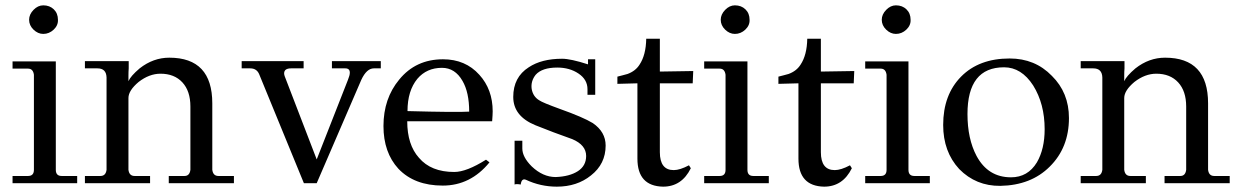

<svg xmlns="http://www.w3.org/2000/svg" viewBox="-20 -686 4648 719"><path d="M197 -612Q198 -591 181 -575Q164 -559 142 -559Q122 -559 105.5 -575Q89 -591 89 -612Q89 -632 105.5 -649Q122 -666 142 -666Q166 -666 181.5 -651Q197 -636 197 -612ZM189 -456V-50Q189 -27 211 -27H269V0H27V-27H85Q107 -27 107 -50V-406Q104 -429 85 -429H27V-456Z M856 -27V0H612V-27H671Q690 -27 693 -50V-287Q693 -345 663 -377.5Q633 -410 581 -410Q539 -410 499 -379Q461 -347 461 -319V-50Q464 -27 484 -27H542V0H298V-27H356Q376 -27 379 -50V-396Q378 -430 345 -430H298V-457H462V-430Q461 -418 461 -402V-382Q469 -401 503 -430Q554 -470 614 -470Q775 -470 775 -299V-50Q778 -27 798 -27Z M1406 -457V-430H1380Q1353 -430 1333 -387L1166 0H1118L951 -407Q942 -430 917 -430H885V-457H1117V-430H1070Q1044 -430 1044 -411Q1044 -407 1046 -401L1166 -89L1283 -387Q1290 -404 1290 -414Q1290 -430 1273 -430H1223V-457Z M1823 -232H1505Q1505 -144 1549 -95Q1594 -42 1681 -42Q1727 -42 1800 -88L1813 -78Q1742 9 1638 9Q1532 9 1472 -54Q1416 -115 1416 -214Q1416 -317 1475 -388Q1537 -464 1639 -464Q1723 -464 1775 -406Q1825 -351 1825 -269Q1825 -258 1823 -232ZM1737 -268Q1737 -340 1712 -383Q1684 -432 1635 -432Q1578 -432 1543 -391Q1506 -346 1506 -270Q1693 -265 1737 -268Z M2248 -141Q2248 -72 2193 -29Q2141 13 2065 13Q2004 13 1949 -13Q1933 -19 1930 5Q1913 2 1907 5V-159H1936V-130Q1936 -98 1971 -63Q2013 -23 2061 -23Q2113 -25 2144 -45Q2175 -65 2175 -102Q2175 -143 2123 -165Q2052 -190 1985 -217Q1902 -251 1902 -323Q1902 -397 1960 -434Q2008 -466 2085 -466Q2117 -466 2182 -445V-464H2209V-331H2180V-352Q2180 -388 2146.5 -410.5Q2113 -433 2067 -433Q2010 -433 1986 -406Q1967 -382 1971 -353Q1976 -324 2000 -310Q2011 -302 2077 -278Q2164 -247 2200 -225Q2248 -192 2248 -141Z M2400 -541H2451V-418L2576 -420L2574 -374H2451V-116Q2451 -49 2503 -49Q2526 -49 2560 -67L2567 -56Q2533 13 2463 13Q2367 11 2367 -92V-374L2292 -372V-399Q2299 -401 2311.5 -404Q2324 -407 2330 -409Q2360 -420 2375 -444Q2399 -480 2400 -541Z M2787 -612Q2788 -591 2771 -575Q2754 -559 2732 -559Q2712 -559 2695.5 -575Q2679 -591 2679 -612Q2679 -632 2695.5 -649Q2712 -666 2732 -666Q2756 -666 2771.5 -651Q2787 -636 2787 -612ZM2779 -456V-50Q2779 -27 2801 -27H2859V0H2617V-27H2675Q2697 -27 2697 -50V-406Q2694 -429 2675 -429H2617V-456Z M3003 -541H3054V-418L3179 -420L3177 -374H3054V-116Q3054 -49 3106 -49Q3129 -49 3163 -67L3170 -56Q3136 13 3066 13Q2970 11 2970 -92V-374L2895 -372V-399Q2902 -401 2914.5 -404Q2927 -407 2933 -409Q2963 -420 2978 -444Q3002 -480 3003 -541Z M3390 -612Q3391 -591 3374 -575Q3357 -559 3335 -559Q3315 -559 3298.5 -575Q3282 -591 3282 -612Q3282 -632 3298.5 -649Q3315 -666 3335 -666Q3359 -666 3374.5 -651Q3390 -636 3390 -612ZM3382 -456V-50Q3382 -27 3404 -27H3462V0H3220V-27H3278Q3300 -27 3300 -50V-406Q3297 -429 3278 -429H3220V-456Z M3983 -244Q3983 -133 3911 -62Q3841 8 3726 10Q3635 11 3572 -53Q3512 -118 3512 -218Q3512 -331 3579 -399Q3646 -467 3761 -467Q3856 -467 3919 -402Q3983 -339 3983 -244ZM3892 -202Q3892 -297 3849 -366Q3805 -434 3740 -434Q3603 -434 3603 -259Q3603 -166 3637 -102Q3680 -22 3766 -22Q3829 -22 3863 -78Q3892 -128 3892 -202Z M4585 -27V0H4341V-27H4400Q4419 -27 4422 -50V-287Q4422 -345 4392 -377.5Q4362 -410 4310 -410Q4268 -410 4228 -379Q4190 -347 4190 -319V-50Q4193 -27 4213 -27H4271V0H4027V-27H4085Q4105 -27 4108 -50V-396Q4107 -430 4074 -430H4027V-457H4191V-430Q4190 -418 4190 -402V-382Q4198 -401 4232 -430Q4283 -470 4343 -470Q4504 -470 4504 -299V-50Q4507 -27 4527 -27Z"/></svg>

Font: GFS Didot
Style: Regular
Weight: 400
Designer: Takis Katsoulidis and George D. Matthiopoulos
Foundry: Takis Katsoulidis and George D. Matthiopoulos
Version: Version 1.0